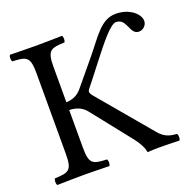

<svg xmlns="http://www.w3.org/2000/svg" viewBox="-118 -777 901 899"><g transform="rotate(-20 332.0 -328.0)"><path d="M398 -479C452.1 -548.6 509 -621 537 -621C592 -621 578 -542 624 -542C644 -542 664 -559 664 -581C664 -617 616 -658 549 -658C475 -658 436.4 -587 376 -514L270 -386C248.3 -359.8 226.1 -349.9 191 -347.3V-523C191 -606 208 -611 278 -614C284 -620 284 -641 278 -647C234 -646 186.5 -645 148 -645C114.5 -645 66 -646 19 -647C13 -641 13 -620 19 -614C89 -611 106 -606 106 -523V-122C106 -39 89 -34 19 -31C13 -25 13 -4 19 2C64 1 112.7 0 149 0C184.6 0 233 1 278 2C284 -4 284 -25 278 -31C208 -34 191 -39 191 -122V-308.9C224.9 -307.9 254 -296.7 274 -271L431 -73C451 -47 465 -20 467 -4C467 -1 468 2 472 2C492 1 496 0 526 0C565 0 580 1 627 2C633 -4 633 -25 627 -31C609 -34 573 -31 539 -73L320 -333C312 -342 307 -350 307 -358C307 -365 311.8 -368.2 342 -407Z"/></g></svg>

Font: Libertinus Math
Style: Regular
Weight: 400
Designer: Philipp H. Poll
Foundry: Khaled Hosny
Version: Version 6.2